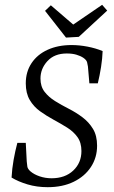

<svg xmlns="http://www.w3.org/2000/svg" viewBox="-20 -766 475 797"><path d="M178 11Q133 11 94.5 -0.5Q56 -12 28 -29Q30 -66 36.5 -102.5Q43 -139 52 -173H87L91 -96Q92 -84 93.5 -74.5Q95 -65 106 -55Q121 -42 144.5 -34Q168 -26 194 -26Q250 -26 284 -58Q318 -90 318 -139Q318 -174 301.5 -197Q285 -220 258.5 -236.5Q232 -253 202.5 -269Q173 -285 146.5 -304Q120 -323 103.5 -351Q87 -379 87 -420Q87 -468 111 -504Q135 -540 178 -559.5Q221 -579 277 -579Q309 -579 343 -572.5Q377 -566 406 -554Q405 -523 399.5 -488Q394 -453 386 -420H351L345 -490Q344 -498 341.5 -507.5Q339 -517 326 -526Q314 -534 297 -539Q280 -544 257 -544Q206 -544 177 -512.5Q148 -481 148 -440Q148 -407 165 -385Q182 -363 208.5 -346.5Q235 -330 265.5 -314.5Q296 -299 322.5 -279Q349 -259 366 -231Q383 -203 383 -161Q383 -112 357.5 -73Q332 -34 286 -11.5Q240 11 178 11ZM425 -722 307 -613 254 -610 167 -721 191 -744 284 -664 404 -746Z"/></svg>

Font: Yrsa Light
Style: Italic
Weight: 300
Italic angle: -7.10001°
Designer: Anna Giedrys (Yrsa+Rasa design), David Brezina (Yrsa art-direction, Rasa art-direction, design)
Foundry: Rosetta Type Foundry
Version: Version 2.004